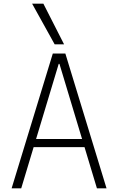

<svg xmlns="http://www.w3.org/2000/svg" viewBox="-20 -1020 640 1040"><path d="M43 0 266 -730H334L557 0H505L302 -674H298L95 0ZM145 -223V-267H455V-223ZM276 -780 154 -1000H215L327 -780Z"/></svg>

Font: M PLUS Code Latin Expanded Light
Style: Regular
Weight: 300
Width: 7
Designer: Coji Morishita
Foundry: UNDERFOREST DESIGN
Version: Version 1.002; ttfautohint (v1.8.3)